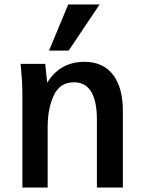

<svg xmlns="http://www.w3.org/2000/svg" viewBox="-20 -834 640 854"><path d="M73.5 -529Q72.5 -536 71.5 -550H181L190 -466Q246.5 -559 356 -559Q438.5 -559 482.5 -501.8Q526.5 -444.5 526.5 -341.5V0H411V-301.5Q411 -468 308.5 -468Q246.5 -468 219.2 -409.5Q192 -351 192 -269V0H79.5V-419Q79.5 -446 77.8 -474Q76 -502 73.5 -529ZM198 -609 283.5 -814H423L285.5 -609Z"/></svg>

Font: JuliaMono SemiBold
Style: Regular
Weight: 600
Monospace: yes
Designer: cormullion
Foundry: corm
Version: Version 0.055; ttfautohint (v1.8.4)